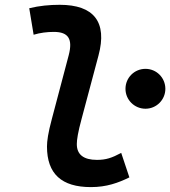

<svg xmlns="http://www.w3.org/2000/svg" viewBox="-20 -762 702 792"><path d="M355 9.8C419.9 9.8 467.8 -7.8 513.7 -30.3L480 -131.3C440.9 -110.4 417 -102.5 379.9 -102.5C324.7 -102.5 296.4 -124.5 296.9 -168.5C296.9 -185.1 301.3 -215.8 316.9 -272.9L386.2 -532.7C423.8 -671.9 366.7 -742.2 226.6 -742.2C184.6 -742.2 142.1 -738.3 100.6 -728L118.7 -618.7C146 -627 174.8 -630.4 202.1 -630.4C263.2 -630.4 280.3 -600.1 263.7 -535.2L194.3 -272.9C178.2 -213.4 173.8 -179.7 173.8 -157.7C173.8 -44.9 233.9 9.8 355 9.8ZM580.1 -313.5C625.5 -313.5 662.1 -350.6 662.1 -395.5C662.1 -441.4 625.5 -478 580.1 -478C534.2 -478 497.6 -441.4 497.6 -395.5C497.6 -350.6 534.2 -313.5 580.1 -313.5Z"/></svg>

Font: Cascadia Code SemiBold
Style: Italic
Weight: 600
Italic angle: -10°
Monospace: yes
Designer: Aaron Bell
Foundry: Saja Typeworks
Version: Version 2404.023